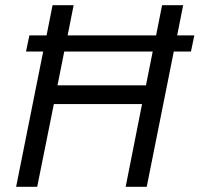

<svg xmlns="http://www.w3.org/2000/svg" viewBox="-20 -718 767 738"><path d="M463 0 526 -318H187L123 0H42L146 -520H80L93 -582H159L182 -698H263L240 -582H580L603 -698H684L661 -582H727L714 -520H648L544 0ZM201 -390H541L567 -520H227Z"/></svg>

Font: IBM Plex Sans Var
Style: Italic
Weight: 400
Italic angle: -11.31°
Designer: Mike Abbink, Paul van der Laan, Pieter van Rosmalen
Foundry: Bold Monday
Version: Version 1.001